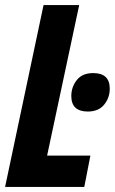

<svg xmlns="http://www.w3.org/2000/svg" viewBox="-24 -734 451 754"><path d="M307 0 331 -123H161L287 -714H147L-4 0ZM407 -386Q407 -447 342 -447Q299 -447 277.5 -419.5Q256 -392 256 -357Q256 -296 321 -296Q363 -296 385 -323Q407 -350 407 -386Z"/></svg>

Font: Noto Sans UI Condensed ExtraBold
Style: Italic
Weight: 800
Width: 3
Designer: Monotype Design Team
Foundry: Monotype Imaging Inc.
Version: 1.001